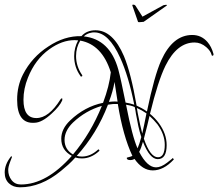

<svg xmlns="http://www.w3.org/2000/svg" viewBox="-23 -703 930 818"><path d="M62 95Q33 95 15 78Q-3 61 -3 32Q-3 -2 22 -34Q23 -37 26 -37Q28 -37 28 -34L20 -13Q12 8 12 21Q12 46 26.5 64.5Q41 83 66 83Q175 83 283 -39Q238 -63 238 -112Q238 -154 276 -190Q338 -249 416 -265Q443 -337 449 -395Q412 -513 319 -530Q301 -501 301 -464Q301 -421 327 -383Q329 -379 326 -378Q321 -375 320 -379Q293 -416 293 -464Q293 -500 310 -531Q306 -531 302.5 -531.5Q299 -532 295 -532Q241 -532 187 -493Q127 -450 96 -372Q77 -325 77 -278Q77 -200 132 -200Q185 -200 235 -280Q239 -285 242 -284Q243 -281 242 -275Q231 -250 197 -219Q156 -181 125 -180Q50 -174 50 -278Q50 -337 75 -386Q113 -460 183 -505Q252 -551 324 -549Q346 -574 384 -574Q458 -574 505 -464Q535 -392 559 -253Q570 -248 581 -242Q592 -236 603 -228Q635 -382 664 -446Q713 -554 796 -554Q835 -554 861 -524Q878 -504 886 -475Q888 -468 884 -466Q879 -464 878 -471Q874 -486 856 -502Q833 -522 806 -522Q731 -522 682 -423Q650 -358 616 -218Q638 -200 654 -178Q687 -133 687 -85Q687 -25 649 -25Q615 -25 586 -99Q579 -73 570 -56Q604 10 642 10Q663 10 689 -10Q715 -30 713 -30Q715 -29 715 -28Q715 -26 717 -25Q718 -24 717 -23Q674 23 628 23Q584 23 550 -26Q542 -21 532 -21Q517 -21 517 -30Q517 -32 527 -34Q536 -36 541 -39Q501 -124 479 -260Q458 -261 437 -257Q390 -134 304 -39Q314 -36 326 -36Q362 -36 394 -65Q397 -68 399 -65Q402 -62 399 -59Q365 -28 326 -28Q310 -28 298 -32Q284 -16 268.5 -2Q253 12 237 25Q152 95 62 95ZM549 -257Q525 -378 489 -457Q440 -565 379 -565Q376 -565 373 -565Q370 -565 367 -564Q348 -561 334 -548Q445 -536 481 -407Q487 -385 494.5 -350Q502 -315 512 -266Q531 -263 549 -257ZM441 -269Q450 -270 459 -270.5Q468 -271 478 -270L465 -354Q458 -313 441 -269ZM563 -71Q571 -89 579 -119Q572 -140 566.5 -165Q561 -190 556 -219Q555 -226 554 -232.5Q553 -239 551 -247Q535 -254 514 -257Q541 -119 563 -71ZM288 -45Q364 -135 411 -252Q342 -232 288 -181Q252 -146 252 -107Q252 -66 288 -45ZM583 -134Q586 -147 590.5 -168Q595 -189 601 -220Q591 -227 581 -232.5Q571 -238 560 -243L564 -220Q569 -195 573.5 -174Q578 -153 583 -134ZM650 -33Q679 -33 679 -86Q679 -130 648 -173Q632 -193 614 -209Q607 -177 590 -112Q617 -33 650 -33ZM565 -610 541 -679Q540 -681 542 -683H546Q551 -683 554 -679L584 -632L670 -679Q674 -682 681 -682Q688 -684 688 -680L687 -679L589 -610Q565 -607 565 -610Z"/></svg>

Font: Lovers Quarrel
Style: Regular
Weight: 400
Designer: Robert E. Leuschke
Foundry: Robert E. Leuschke
Version: Version 1.010; ttfautohint (v1.8.3)